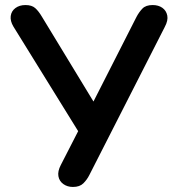

<svg xmlns="http://www.w3.org/2000/svg" viewBox="-20 -733 701 761"><path d="M269 8Q247 8 231 -3.5Q215 -15 211.5 -34.5Q208 -54 221 -79L301 -235V-195L33 -628Q20 -650 22.5 -669.5Q25 -689 41 -701Q57 -713 81 -713Q106 -713 119.5 -701Q133 -689 146 -667L363 -310H340L521 -666Q531 -685 544.5 -699Q558 -713 585 -713Q608 -713 623.5 -702Q639 -691 643 -671.5Q647 -652 633 -626L334 -39Q325 -21 310.5 -6.5Q296 8 269 8Z"/></svg>

Font: Nunito ExtraLight
Style: Regular
Weight: 200
Designer: Vernon Adams
Foundry: Vernon Adams
Version: Version 3.602